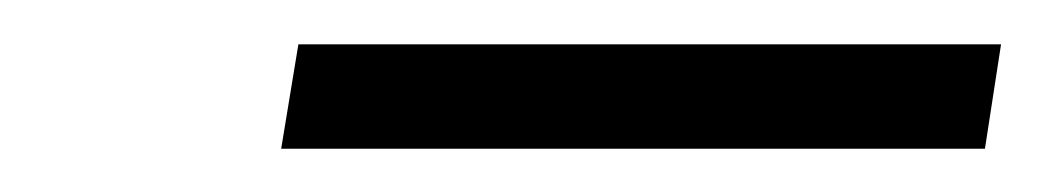

<svg xmlns="http://www.w3.org/2000/svg" viewBox="-20 -731 474 87"><path d="M426.3 -663.6H107.4L115.2 -710.9H433.6Z"/></svg>

Font: RobotoInd Light
Style: Italic
Weight: 300
Italic angle: -12°
Designer: Google
Version: Version 2.001151; 2014